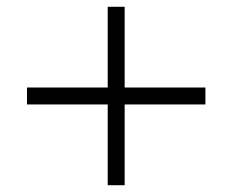

<svg xmlns="http://www.w3.org/2000/svg" viewBox="-20 -628 690 570"><path d="M350.1 -317.9V-78.1H299.8V-317.9H60.1V-368.2H299.8V-607.9H350.1V-368.2H589.8V-317.9Z"/></svg>

Font: Marcellus
Style: Regular
Weight: 400
Designer: Astigmatic (AOETI)
Foundry: Astigmatic (AOETI)
Version: Version 1.000